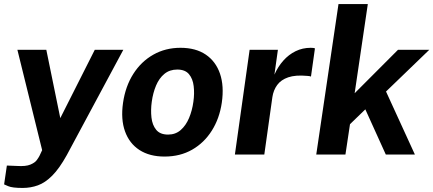

<svg xmlns="http://www.w3.org/2000/svg" viewBox="-36 -763 2139 948"><path d="M76.1 165Q24.7 165 4.5 156.2Q-15.7 147.4 -15.7 147.4L-2.1 54.4L47.6 56.4Q91.2 59.2 113.7 49.8Q136.3 40.5 145.6 27.5Q154.9 14.6 158.8 6.9L172.1 -21.6L49.9 -517H192.7L261.7 -179.8L431.9 -517H572.8L293.8 2.8Q257.1 69 222.1 104Q187.2 139.1 151.4 152Q115.6 165 76.1 165Z M776.3 10Q702.6 10 652.5 -22.4Q602.5 -54.9 581.2 -114.5Q559.8 -174.1 571.5 -255.6Q583.3 -337 622.2 -398.1Q661 -459.2 721 -493.1Q780.9 -527 855.2 -527Q930.1 -527 979.7 -493.6Q1029.2 -460.2 1050.2 -399.3Q1071.1 -338.3 1059.1 -255.6Q1047.6 -177.7 1009.8 -117.9Q972.1 -58 912.8 -24Q853.5 10 776.3 10ZM794 -98.5Q830.6 -98.5 856.2 -120.9Q881.8 -143.3 897.4 -180.2Q912.9 -217.2 918.8 -260.4Q924.7 -301.4 920.3 -337.8Q916 -374.3 897 -396.9Q878 -419.6 839.2 -419.6Q801.6 -419.6 775.7 -398.2Q749.7 -376.8 734.5 -340.6Q719.3 -304.4 713.3 -260.4Q707.7 -220 711.8 -182.8Q715.9 -145.7 735.2 -122.1Q754.4 -98.5 794 -98.5Z M1123.8 0 1196.5 -517H1336.1L1319 -394.6Q1336.5 -434.1 1363 -463.8Q1389.5 -493.6 1423.7 -510.3Q1457.9 -527 1498.1 -527Q1505 -527 1510.8 -526.3Q1516.5 -525.6 1519 -523.9L1499.4 -384.9Q1495.6 -386.8 1489.9 -387.4Q1484.2 -388 1479.4 -388.4Q1423.2 -393.5 1387.3 -381.3Q1351.4 -369.1 1332.7 -343.4Q1313.9 -317.7 1308.8 -283L1269 0Z M1525.5 0 1635.3 -743H1780.1L1715.1 -302.7L1929 -517H2083.5L1870 -311.1L2012.5 0H1868.9L1767.8 -223.1L1692.1 -149.8L1669.6 0Z"/></svg>

Font: Public Sans Thin
Style: Italic
Weight: 100
Italic angle: -8°
Designer: The Public Sans project authors (U.S. Web Design System). Libre Franklin designed by Pablo Impallari and Rodrigo Fuenzal
Version: Version 2.000